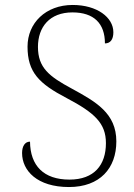

<svg xmlns="http://www.w3.org/2000/svg" viewBox="-20 -744 541 774"><path d="M258 10C383 10 449 -66 449 -174C449 -288 366 -334 269 -387C178 -436 133 -471 133 -555C133 -635 180 -694 272 -694C358 -694 403 -650 403 -569C425 -569 437 -585 437 -614C437 -674 371 -724 273 -724C164 -724 91 -651 91 -556C91 -453 137 -407 248 -349C362 -289 407 -247 407 -167C407 -79 360 -20 260 -20C156 -20 102 -76 101 -173C80 -173 69 -154 69 -127C69 -56 130 10 258 10Z"/></svg>

Font: Noto Serif Ethiopic ExtraLight
Style: Regular
Weight: 200
Designer: Monotype Design Team
Foundry: Monotype Imaging Inc.
Version: Version 2.102